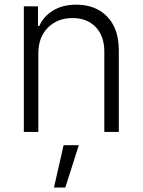

<svg xmlns="http://www.w3.org/2000/svg" viewBox="-20 -573 619 834"><path d="M146.5 -340.8V0H83.5V-545.4H145V-460H150.4Q169.9 -502.9 211.2 -527.8Q252.4 -552.7 311 -552.7Q395.5 -552.7 445.8 -500.7Q496.1 -448.7 496.1 -353.5V0H433.1V-349.6Q433.1 -416.5 395.5 -455.6Q357.9 -494.6 294.9 -494.6Q229.5 -494.6 188 -452.9Q146.5 -411.1 146.5 -340.8ZM214.4 241.7 256.3 57.6H322.3L263.7 241.7Z"/></svg>

Font: Interop Light
Style: Regular
Weight: 300
Designer: Rasmus Andersson, Google, Jang Haemin
Foundry: jhaemin
Version: Version 1.007